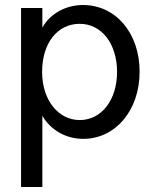

<svg xmlns="http://www.w3.org/2000/svg" viewBox="-20 -542 613 766"><path d="M311 -522C244 -522 181 -489 149 -432V-510H64V204H149V-80C182 -23 243 12 312 12C441 12 537 -102 537 -256C537 -410 442 -522 311 -522ZM298 -63C214 -63 148 -141 148 -255C148 -370 209 -447 298 -447C385 -447 447 -368 447 -255C447 -143 385 -63 298 -63Z"/></svg>

Font: Alpha Lyrae Medium
Style: Regular
Weight: 500
Designer: Nikolay Petroussenko, Plamen Motev
Foundry: Fontfabric LLC
Version: Version 1.000;hotconv 1.0.109;makeotfexe 2.5.65596